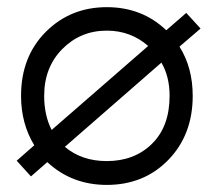

<svg xmlns="http://www.w3.org/2000/svg" viewBox="-20 -502 610 539"><path d="M279.8 -416Q206.1 -416 155 -364.5Q104 -313 104 -232.9Q104 -178.2 125 -137.2L396 -373Q346.7 -416 279.8 -416ZM26.9 -50.8 76.2 -94.2Q39.1 -154.8 39.1 -232.9Q39.1 -342.8 108.4 -412.4Q177.7 -481.9 279.8 -481.9Q378.9 -481.9 446.8 -417L502.9 -465.8L543 -421.9L483.9 -371.1Q521 -312 521 -232.9Q521 -123.5 452.6 -53.2Q384.3 17.1 279.8 17.1Q181.6 17.1 112.8 -46.9L66.9 -6.8ZM162.1 -89.8Q209.5 -49.8 279.8 -49.8Q357.4 -49.8 406.7 -98.4Q456.1 -147 456.1 -232.9Q456.1 -287.1 433.1 -326.2Z"/></svg>

Font: Kreadon
Style: Regular
Weight: 400
Designer: kohakuno
Foundry: StudioGnu
Version: Version 1.000;Glyphs 3.1.2 (3151)